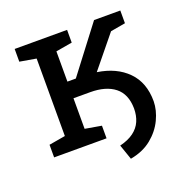

<svg xmlns="http://www.w3.org/2000/svg" viewBox="-119 -641 861 879"><g transform="rotate(-20 312.0 -201.0)"><path d="M372.1 126 346.7 52.7Q388.2 42.5 414.3 23.2Q440.4 3.9 452.4 -23.7Q464.4 -51.3 464.4 -85.9Q463.4 -156.2 420.2 -190.2Q377 -224.1 301.3 -224.1H219.7V-75.2L299.3 -61.5V0H43.9V-61.5L123.5 -75.2V-452.6L43.9 -466.3V-528.3H299.3V-466.3L219.7 -452.6V-305.2H260.7L430.7 -528.3H558.6V-466.3L486.3 -453.6L360.8 -299.8Q452.6 -286.1 506.3 -231.7Q560.1 -177.2 560.1 -85.9Q559.6 -42.5 538.3 2.2Q517.1 46.9 475.6 80.8Q434.1 114.7 372.1 126Z"/></g></svg>

Font: Roboto Slab LO
Style: Regular
Weight: 400
Designer: Google
Version: Version 2.000